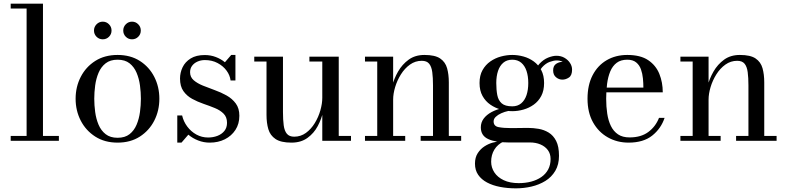

<svg xmlns="http://www.w3.org/2000/svg" viewBox="-20 -770 4304 1050"><path d="M215 -750V-26.5H302V0H38.5V-26.5H125.5V-723.5H38.5V-750Z M623 10Q552.5 10 501 -23Q449.5 -56 421.5 -110.5Q393.5 -165 393.5 -230Q393.5 -295 421.5 -349.5Q449.5 -404 501 -436.8Q552.5 -469.5 623 -469.5Q693.5 -469.5 744.8 -436.8Q796 -404 823.8 -349.5Q851.5 -295 851.5 -230Q851.5 -165 823.8 -110.5Q796 -56 744.8 -23Q693.5 10 623 10ZM623 -16.5Q663.5 -16.5 688.5 -36.2Q713.5 -56 727 -88Q740.5 -120 745.5 -157.5Q750.5 -195 750.5 -230Q750.5 -265.5 745.5 -302.8Q740.5 -340 727 -372Q713.5 -404 688.5 -423.8Q663.5 -443.5 623 -443.5Q583 -443.5 557.8 -423.8Q532.5 -404 519 -372Q505.5 -340 500.5 -302.8Q495.5 -265.5 495.5 -230Q495.5 -195 500.5 -157.5Q505.5 -120 519 -88Q532.5 -56 557.8 -36.2Q583 -16.5 623 -16.5ZM702 -555Q682 -555 668 -569Q654 -583 654 -603Q654 -623 668 -637.2Q682 -651.5 702 -651.5Q722 -651.5 736 -637.2Q750 -623 750 -603Q750 -583 736 -569Q722 -555 702 -555ZM542 -555Q522 -555 508 -569Q494 -583 494 -603Q494 -623 508 -637.2Q522 -651.5 542 -651.5Q562 -651.5 576 -637.2Q590 -623 590 -603Q590 -583 576 -569Q562 -555 542 -555Z M949.5 10V-138.5H976Q983.5 -105.5 1004 -78Q1024.5 -50.5 1054 -34.2Q1083.5 -18 1118 -18Q1145.5 -18 1169 -27Q1192.5 -36 1207 -53.8Q1221.5 -71.5 1221.5 -98.5Q1221.5 -129.5 1203 -148.2Q1184.5 -167 1155.2 -179Q1126 -191 1093 -202.2Q1060 -213.5 1030.8 -229.5Q1001.5 -245.5 983 -271.8Q964.5 -298 964.5 -340.5Q964.5 -372.5 978.5 -402Q992.5 -431.5 1022.5 -450.2Q1052.5 -469 1099.5 -469Q1132 -469 1160.2 -458.2Q1188.5 -447.5 1210 -429.5L1244.5 -469.5H1267.5V-330H1241Q1237.5 -358.5 1219 -383.8Q1200.5 -409 1170 -425.2Q1139.5 -441.5 1100.5 -441.5Q1078.5 -441.5 1060 -433.2Q1041.5 -425 1030.5 -410.2Q1019.5 -395.5 1019.5 -375Q1019.5 -348.5 1039 -331.5Q1058.5 -314.5 1089.2 -302Q1120 -289.5 1154.2 -277.2Q1188.5 -265 1219.2 -247.8Q1250 -230.5 1269.5 -204Q1289 -177.5 1289 -137Q1289 -92.5 1267.5 -59.5Q1246 -26.5 1209.5 -8.2Q1173 10 1127 10Q1094 10 1063.8 -1.8Q1033.5 -13.5 1010 -33.5L972.5 10Z M1574 10Q1516 10 1486.8 -9.8Q1457.5 -29.5 1447.5 -63.5Q1437.5 -97.5 1437.5 -141V-433.5H1370.5V-460H1527.5V-157Q1527.5 -115 1531.5 -84.8Q1535.5 -54.5 1548.8 -38.5Q1562 -22.5 1589 -22.5Q1624.5 -22.5 1653 -43.2Q1681.5 -64 1701.5 -96.8Q1721.5 -129.5 1732 -166.5Q1742.5 -203.5 1742.5 -235L1757 -236.5Q1757 -204.5 1747.8 -162.2Q1738.5 -120 1717.8 -80.8Q1697 -41.5 1661.5 -15.8Q1626 10 1574 10ZM1742.5 0V-433.5H1672V-460H1832.5V-26.5H1899.5V0Z M2130 -460V-26.5H2196V0H1976V-26.5H2043V-433.5H1976V-460ZM2434.5 -319.5V-26.5H2502V0H2280.5V-26.5H2348V-303Q2348 -345 2344 -375.2Q2340 -405.5 2327 -421.5Q2314 -437.5 2286.5 -437.5Q2251 -437.5 2222 -416.8Q2193 -396 2172.5 -363.2Q2152 -330.5 2141 -293.8Q2130 -257 2130 -225L2113.5 -223.5Q2113.5 -255.5 2124 -297.5Q2134.5 -339.5 2157 -378.8Q2179.5 -418 2215 -443.8Q2250.5 -469.5 2301 -469.5Q2359 -469.5 2387.2 -450.2Q2415.5 -431 2425 -397Q2434.5 -363 2434.5 -319.5Z M2801.5 260Q2755.5 260 2715 252.2Q2674.5 244.5 2643.5 228Q2612.5 211.5 2595 186Q2577.5 160.5 2577.5 125Q2577.5 91 2592.5 67.8Q2607.5 44.5 2629.8 30.2Q2652 16 2675.2 9.8Q2698.5 3.5 2715.5 3.5H2735Q2701.5 19 2683.8 47.8Q2666 76.5 2666 114.5Q2666 146 2683.5 172.8Q2701 199.5 2734.8 215.5Q2768.5 231.5 2817 231.5Q2854 231.5 2885.5 223Q2917 214.5 2940.8 198Q2964.5 181.5 2977.8 156.8Q2991 132 2991 99.5Q2991 71 2976.2 51Q2961.5 31 2935.8 20Q2910 9 2877.5 9Q2867 9 2842.5 9Q2818 9 2793.5 9Q2769 9 2758 9Q2690.5 9 2650 -9.5Q2609.5 -28 2609.5 -73.5Q2609.5 -100.5 2625.2 -121.5Q2641 -142.5 2668 -157Q2695 -171.5 2728.5 -179Q2762 -186.5 2797.5 -186.5L2796 -167.5Q2780 -167.5 2760 -163.2Q2740 -159 2721.5 -150.8Q2703 -142.5 2691.2 -131.2Q2679.5 -120 2679.5 -106Q2679.5 -80 2706.5 -74.8Q2733.5 -69.5 2774.5 -69.5Q2792 -69.5 2807.8 -69.8Q2823.5 -70 2838.5 -70.2Q2853.5 -70.5 2867.5 -70.5Q2895.5 -70.5 2925.2 -65.5Q2955 -60.5 2980.5 -45Q3006 -29.5 3021.5 0.8Q3037 31 3037 82Q3037 130 3016.8 164.2Q2996.5 198.5 2962.5 219.5Q2928.5 240.5 2886.8 250.2Q2845 260 2801.5 260ZM2781.5 -162Q2751 -162 2719.5 -170.8Q2688 -179.5 2661.5 -197.8Q2635 -216 2618.8 -245.2Q2602.5 -274.5 2602.5 -316Q2602.5 -357.5 2618.8 -386.5Q2635 -415.5 2661.5 -434Q2688 -452.5 2719.5 -461Q2751 -469.5 2781.5 -469.5Q2812 -469.5 2842.8 -461Q2873.5 -452.5 2899 -434Q2924.5 -415.5 2940 -386.5Q2955.5 -357.5 2955.5 -316Q2955.5 -274.5 2940 -245.2Q2924.5 -216 2899 -197.8Q2873.5 -179.5 2842.8 -170.8Q2812 -162 2781.5 -162ZM2781.5 -188.5Q2811 -188.5 2830.5 -205Q2850 -221.5 2859.5 -250.2Q2869 -279 2869 -316Q2869 -353 2859.5 -381.8Q2850 -410.5 2830.5 -427Q2811 -443.5 2781.5 -443.5Q2752 -443.5 2732.5 -427Q2713 -410.5 2703.5 -381.8Q2694 -353 2694 -316Q2694 -279 2699.5 -250.2Q2705 -221.5 2723.5 -205Q2742 -188.5 2781.5 -188.5ZM3055.5 -334.5Q3036.5 -334.5 3020.8 -347.5Q3005 -360.5 3005 -385Q3005 -410 3021.2 -420.8Q3037.5 -431.5 3055.5 -431.5Q3074 -431.5 3090.8 -420.8Q3107.5 -410 3107.5 -389.5H3081.5Q3081.5 -408 3066.8 -423.8Q3052 -439.5 3025 -439.5Q3008 -439.5 2986 -431.5Q2964 -423.5 2944.5 -401.8Q2925 -380 2915 -338.5L2896.5 -352.5Q2906.5 -395.5 2929 -420Q2951.5 -444.5 2977.2 -454.8Q3003 -465 3023 -465Q3047.5 -465 3066.8 -454Q3086 -443 3097.2 -425.8Q3108.5 -408.5 3108.5 -389.5Q3108.5 -357.5 3091.2 -346Q3074 -334.5 3055.5 -334.5Z M3417.5 10Q3355 10 3304 -18.8Q3253 -47.5 3223 -101.2Q3193 -155 3193 -230Q3193 -305 3220.8 -358.5Q3248.5 -412 3297.8 -440.8Q3347 -469.5 3410.5 -469.5Q3482.5 -469.5 3524.8 -441Q3567 -412.5 3585.8 -366Q3604.5 -319.5 3604.5 -265H3260.5V-291H3498.5Q3498.5 -314.5 3496 -341Q3493.5 -367.5 3485.2 -390.8Q3477 -414 3459 -428.8Q3441 -443.5 3410.5 -443.5Q3375 -443.5 3352.5 -426.5Q3330 -409.5 3317.5 -379.8Q3305 -350 3300 -311.5Q3295 -273 3295 -230Q3295 -187 3300.8 -148.8Q3306.5 -110.5 3320.8 -81.2Q3335 -52 3359.8 -35.2Q3384.5 -18.5 3423 -18.5Q3485.5 -18.5 3525.5 -48.2Q3565.5 -78 3584 -125.5H3614.5Q3595 -67 3546.8 -28.5Q3498.5 10 3417.5 10Z M3855 -460V-26.5H3921V0H3701V-26.5H3768V-433.5H3701V-460ZM4159.5 -319.5V-26.5H4227V0H4005.5V-26.5H4073V-303Q4073 -345 4069 -375.2Q4065 -405.5 4052 -421.5Q4039 -437.5 4011.5 -437.5Q3976 -437.5 3947 -416.8Q3918 -396 3897.5 -363.2Q3877 -330.5 3866 -293.8Q3855 -257 3855 -225L3838.5 -223.5Q3838.5 -255.5 3849 -297.5Q3859.5 -339.5 3882 -378.8Q3904.5 -418 3940 -443.8Q3975.5 -469.5 4026 -469.5Q4084 -469.5 4112.2 -450.2Q4140.5 -431 4150 -397Q4159.5 -363 4159.5 -319.5Z"/></svg>

Font: Bodoni Moda 9pt
Style: Regular
Weight: 400
Designer: Owen Earl
Foundry: indestructible type
Version: Version 2.005